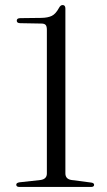

<svg xmlns="http://www.w3.org/2000/svg" viewBox="-20 -742 426 762"><path d="M60.5 -650Q46.5 -650 46.5 -660Q46.5 -670 61 -670L144.5 -671Q170 -671.5 185.5 -679Q201 -686.5 214 -710.5Q220 -722 228.5 -722Q239.5 -722 239.5 -708V-54Q239.5 -31 264.5 -27.5L341.5 -17.5Q353.5 -16 353.5 -8.5Q353.5 0 341 0H57.5Q44.5 0 44.5 -9Q44.5 -16.5 57.5 -18.5L140 -27.5Q166 -31 166 -53.5V-623.5Q166 -638 161 -643.2Q156 -648.5 144.5 -648.5Z"/></svg>

Font: Fraunces 72pt Light
Style: Regular
Weight: 300
Version: Version 1.000;[0bf87f6ff]